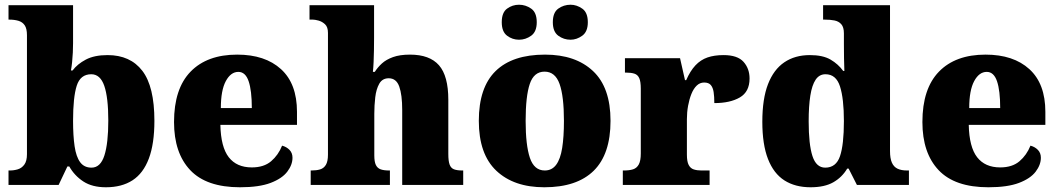

<svg xmlns="http://www.w3.org/2000/svg" viewBox="-20 -782 4478 812"><path d="M428 10Q370 10 332.5 -14.5Q295 -39 273 -78H265L228 0H16V-61H22Q39 -61 55.5 -66Q72 -71 83 -86Q94 -101 94 -130V-633Q94 -661 84.5 -675Q75 -689 58 -694Q41 -699 20 -699H16V-760H289V-599Q289 -581 288 -560Q287 -539 285 -519.5Q283 -500 280 -484H287Q307 -511 343 -530Q379 -549 435 -549Q531 -549 582 -482.5Q633 -416 633 -271Q633 -174 609.5 -111.5Q586 -49 540.5 -19.5Q495 10 428 10ZM367 -73Q405 -73 421.5 -124.5Q438 -176 438 -272Q438 -370 421 -419Q404 -468 366 -468Q320 -468 304.5 -419.5Q289 -371 289 -271Q289 -208 295.5 -163.5Q302 -119 319 -96Q336 -73 367 -73Z M995 10Q853 10 784.5 -62.5Q716 -135 716 -266Q716 -407 786 -479Q856 -551 983 -551Q1101 -551 1168.5 -489.5Q1236 -428 1236 -309V-254H912Q914 -160 947.5 -117Q981 -74 1045 -74Q1096 -74 1126.5 -100Q1157 -126 1173 -166Q1192 -161 1204.5 -148Q1217 -135 1217 -115Q1217 -85 1195 -56Q1173 -27 1124.5 -8.5Q1076 10 995 10ZM1045 -325Q1045 -399 1031.5 -438.5Q1018 -478 988 -478Q956 -478 935 -439Q914 -400 914 -325Z M1294 0V-61H1298Q1318 -61 1333.5 -65.5Q1349 -70 1358 -84.5Q1367 -99 1367 -128V-643Q1367 -668 1354.5 -679.5Q1342 -691 1327 -695Q1312 -699 1304 -699H1289V-760H1562V-622Q1562 -595 1561.5 -568.5Q1561 -542 1560 -519Q1559 -496 1557 -478H1565Q1577 -497 1595 -513.5Q1613 -530 1642 -540.5Q1671 -551 1714 -551Q1797 -551 1836.5 -506Q1876 -461 1876 -360V-131Q1876 -101 1881.5 -86Q1887 -71 1900 -66Q1913 -61 1935 -61H1939V0H1681V-317Q1681 -381 1668.5 -416Q1656 -451 1624 -451Q1597 -451 1584 -428Q1571 -405 1567 -370.5Q1563 -336 1563 -301V-125Q1563 -98 1569.5 -84.5Q1576 -71 1589.5 -66Q1603 -61 1625 -61H1629V0Z M2282 10Q2153 10 2079 -60Q2005 -130 2005 -271Q2005 -412 2076 -481.5Q2147 -551 2285 -551Q2414 -551 2488 -481.5Q2562 -412 2562 -271Q2562 -130 2491 -60Q2420 10 2282 10ZM2284 -61Q2314 -61 2332 -85Q2350 -109 2357.5 -156Q2365 -203 2365 -271Q2365 -375 2346.5 -427Q2328 -479 2283 -479Q2238 -479 2220.5 -427Q2203 -375 2203 -271Q2203 -168 2221 -114.5Q2239 -61 2284 -61ZM2393 -614Q2364 -614 2341 -631Q2318 -648 2318 -688Q2318 -729 2341 -745.5Q2364 -762 2393 -762Q2419 -762 2442.5 -745.5Q2466 -729 2466 -688Q2466 -648 2442.5 -631Q2419 -614 2393 -614ZM2175 -614Q2147 -614 2124.5 -631Q2102 -648 2102 -688Q2102 -729 2124.5 -745.5Q2147 -762 2175 -762Q2203 -762 2226.5 -745.5Q2250 -729 2250 -688Q2250 -648 2226.5 -631Q2203 -614 2175 -614Z M2614 0V-61H2619Q2642 -61 2657.5 -66Q2673 -71 2681.5 -86.5Q2690 -102 2690 -133V-407Q2690 -437 2683.5 -451.5Q2677 -466 2663 -470.5Q2649 -475 2627 -475H2623V-536H2856L2877 -443H2882Q2899 -482 2921 -505.5Q2943 -529 2972 -539Q3001 -549 3040 -549Q3099 -549 3124.5 -520.5Q3150 -492 3150 -450Q3150 -394 3109 -370Q3068 -346 3001 -346Q3001 -374 2998 -393Q2995 -412 2986 -422.5Q2977 -433 2958 -433Q2940 -433 2926.5 -420Q2913 -407 2904 -384.5Q2895 -362 2890 -334.5Q2885 -307 2885 -278V-128Q2885 -99 2892.5 -84.5Q2900 -70 2914 -65.5Q2928 -61 2946 -61H2981V0Z M3408 10Q3343 10 3297.5 -19Q3252 -48 3228 -109.5Q3204 -171 3204 -267Q3204 -364 3228 -426Q3252 -488 3297 -518.5Q3342 -549 3405 -549Q3460 -549 3492.5 -530Q3525 -511 3546 -482H3551Q3550 -505 3549.5 -536Q3549 -567 3549 -596V-641Q3549 -667 3538 -679.5Q3527 -692 3509 -695.5Q3491 -699 3469 -699H3461V-760H3744V-143Q3744 -112 3752 -94Q3760 -76 3776 -68.5Q3792 -61 3816 -61H3824V0H3604L3569 -69H3563Q3541 -32 3504 -11Q3467 10 3408 10ZM3470 -73Q3516 -73 3532.5 -121.5Q3549 -170 3549 -270Q3549 -365 3532.5 -416.5Q3516 -468 3471 -468Q3445 -468 3429.5 -445Q3414 -422 3407 -377.5Q3400 -333 3400 -269Q3400 -171 3416 -122Q3432 -73 3470 -73Z M4160 10Q4018 10 3949.5 -62.5Q3881 -135 3881 -266Q3881 -407 3951 -479Q4021 -551 4148 -551Q4266 -551 4333.5 -489.5Q4401 -428 4401 -309V-254H4077Q4079 -160 4112.5 -117Q4146 -74 4210 -74Q4261 -74 4291.5 -100Q4322 -126 4338 -166Q4357 -161 4369.5 -148Q4382 -135 4382 -115Q4382 -85 4360 -56Q4338 -27 4289.5 -8.5Q4241 10 4160 10ZM4210 -325Q4210 -399 4196.5 -438.5Q4183 -478 4153 -478Q4121 -478 4100 -439Q4079 -400 4079 -325Z"/></svg>

Font: Noto Serif Khmer Black
Style: Regular
Weight: 900
Version: Version 2.003